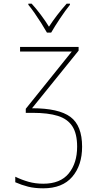

<svg xmlns="http://www.w3.org/2000/svg" viewBox="-20 -783 540 1043"><path d="M215 240Q168 240 132.5 231Q97 222 63 207V177Q98 194 135 204.5Q172 215 215 215Q308 215 353.5 159Q399 103 399 14Q399 -57 373 -97Q347 -137 294 -153.5Q241 -170 158 -170H120V-192L370 -503H89V-528H407V-508L154 -195Q299 -195 362.5 -148Q426 -101 426 14Q426 115 372.5 177.5Q319 240 215 240ZM235 -606Q222 -629 204 -657.5Q186 -686 167.5 -712.5Q149 -739 134 -757V-763H152Q176 -737 201.5 -703Q227 -669 246 -638Q287 -701 342 -763H360V-757Q335 -726 306 -682.5Q277 -639 258 -606Z"/></svg>

Font: Noto Sans Mono ExtraCondensed Thin
Style: Regular
Weight: 100
Width: 2
Designer: Monotype Design Team
Foundry: Monotype Imaging Inc.
Version: Version 2.014; ttfautohint (v1.8.4.7-5d5b)